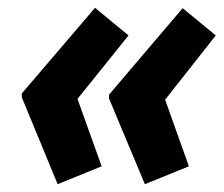

<svg xmlns="http://www.w3.org/2000/svg" viewBox="-20 -519 574 493"><path d="M36 -269V-279L224 -499L310 -428L179 -265L241 -92L128 -46ZM260 -266V-276L449 -498L534 -428L404 -263L465 -92L352 -46Z"/></svg>

Font: Noto Sans Display
Style: Bold Italic
Weight: 700
Italic angle: -12°
Designer: Monotype Design team
Foundry: Monotype Imaging Inc.
Version: Version 1.000